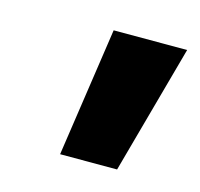

<svg xmlns="http://www.w3.org/2000/svg" viewBox="-53 -770 386 371"><g transform="rotate(15 140.0 -585.0)"><path d="M95 -456 133 -714H280L209 -456Z"/></g></svg>

Font: Noto Sans ExtraCondensed ExtraBold
Style: Italic
Weight: 800
Width: 2
Italic angle: -12°
Designer: Monotype Design Team
Foundry: Monotype Imaging Inc.
Version: Version 2.013; ttfautohint (v1.8.4.7-5d5b)